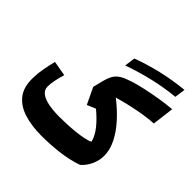

<svg xmlns="http://www.w3.org/2000/svg" viewBox="-229 -1124 1337 1337"><g transform="rotate(45 440.0 -455.5)"><path d="M879.9 -765.1 859.9 -604.5Q792 -600.6 707.5 -584.2Q623 -567.9 544.9 -544.9Q610.4 -494.1 662.4 -437Q714.4 -379.9 744.6 -319.8Q774.9 -259.8 774.9 -200.7Q774.9 -154.8 754.9 -111.3Q734.9 -67.9 701.2 -37.6Q626 -11.2 539.3 -0.7Q452.6 9.8 369.1 9.8Q271 9.8 196.8 -13.2Q122.6 -36.1 81.3 -87.2Q40 -138.2 40 -222.2Q40 -271.5 48.6 -321Q57.1 -370.6 69.8 -420.9L180.7 -401.4Q168.9 -363.3 161.6 -326.9Q154.3 -290.5 154.3 -263.7Q154.3 -230.5 181.2 -210.2Q208 -189.9 255.4 -180.9Q302.7 -171.9 363.8 -171.9Q397.5 -171.9 438.7 -173.8Q480 -175.8 520.5 -180.2Q561 -184.6 593.5 -191.4Q626 -198.2 642.6 -208.5Q629.9 -256.3 593.3 -301.8Q556.6 -347.2 502 -392.6L438.5 -365.7L380.9 -486.3L399.9 -562.5Q410.2 -603 425.5 -628.2Q440.9 -653.3 468.5 -669.9Q496.1 -686.5 543 -701.2Q581.1 -713.9 639.2 -726.8Q697.3 -739.7 761 -750.2Q824.7 -760.7 879.9 -765.1ZM834.5 -841.8Q734.4 -832 634.8 -808.8Q535.2 -785.6 433.1 -749.5L443.8 -828.6Q543.9 -865.2 641.6 -887.7Q739.3 -910.2 845.2 -920.9Z"/></g></svg>

Font: Pinar DS2-Bold
Style: Regular
Weight: 700
Designer: Amin Abedi
Version: Version 2.000